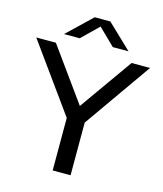

<svg xmlns="http://www.w3.org/2000/svg" viewBox="-151 -1045 972 1144"><g transform="rotate(15 335.0 -473.0)"><path d="M283.5 0V-324L-16 -740H105L340.5 -413L572 -740H686L394 -324.5V0ZM138.5 -802.5 289.5 -946.5H385.5L536.5 -802.5H439.5L337.5 -902L235.5 -802.5Z"/></g></svg>

Font: Encode Sans Expanded Medium
Style: Regular
Weight: 500
Width: 7
Designer: Multiple Designers
Foundry: Impallari Type
Version: Version 3.000; ttfautohint (v1.8.3) -l 8 -r 50 -G 200 -x 14 